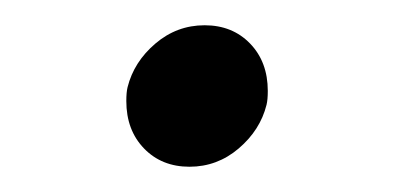

<svg xmlns="http://www.w3.org/2000/svg" viewBox="-20 -508 312 152"><path d="M80 -428Q80 -435 81 -439Q86 -459 103 -473.5Q120 -488 142 -488Q164 -488 178 -473.5Q192 -459 192 -436Q192 -429 191 -425Q186 -405 169 -390.5Q152 -376 130 -376Q108 -376 94 -390.5Q80 -405 80 -428Z"/></svg>

Font: Cambay Devanagari
Style: Bold Italic
Weight: 700
Designer: Pooja Saxena
Foundry: Pooja Saxena
Version: Version 1.005;PS 001.005;hotconv 1.0.70;makeotf.lib2.5.58329